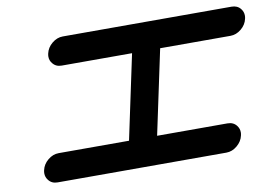

<svg xmlns="http://www.w3.org/2000/svg" viewBox="-76 -831 1352 953"><g transform="rotate(-10 600.5 -354.5)"><path d="M1022.5 -142.1Q1051.8 -142.1 1067.9 -121.6Q1080.1 -106.4 1080.1 -86.9Q1080.1 -79.6 1078.1 -71.3Q1071.8 -42 1046.6 -21Q1021.5 0 992.2 0H141.6Q112.3 0 96.2 -21Q84 -36.1 84 -55.7Q84 -63 85.9 -71.3Q92.3 -100.6 117.4 -121.3Q142.6 -142.1 171.9 -142.1H526.4L616.7 -567.4H262.2Q232.9 -567.4 216.8 -588.4Q204.6 -603 204.6 -622.6Q204.6 -629.9 206.5 -638.2Q212.9 -667.5 238 -688.2Q263.2 -709 292.5 -709H1143.1Q1172.4 -709 1188.5 -688.5Q1200.7 -673.3 1200.7 -653.8Q1200.7 -646.5 1198.7 -638.2Q1192.4 -608.9 1167.2 -588.1Q1142.1 -567.4 1112.8 -567.4H758.3L668 -142.1Z"/></g></svg>

Font: Robtronika
Style: Italic
Weight: 400
Italic angle: -12°
Designer: GGBot
Version: 1.00